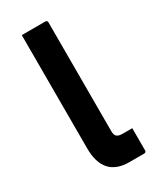

<svg xmlns="http://www.w3.org/2000/svg" viewBox="-191 -815 733 879"><g transform="rotate(-30 175.0 -375.0)"><path d="M309 -11Q309 0 298 0H220Q84 0 84 -152V-750H208Q219 -750 219 -739V-164Q219 -145 227 -137Q236 -128 257 -128H309Z"/></g></svg>

Font: Recursive Sn Lnr St
Style: Bold
Weight: 700
Version: Version 1.079;hotconv 1.0.112;makeotfexe 2.5.65598; ttfautoh